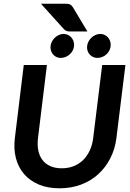

<svg xmlns="http://www.w3.org/2000/svg" viewBox="-20 -994 693 1021"><path d="M308.6 -99.1Q343.3 -99.1 372.1 -110.6Q400.9 -122.1 422.4 -143.3Q443.8 -164.6 457.5 -194.1Q471.2 -223.6 475.6 -260.3L523.4 -648.4H647L599.1 -260.3Q591.8 -202.1 567.1 -153.3Q542.5 -104.5 503.4 -68.6Q464.4 -32.7 411.9 -12.7Q359.4 7.3 296.4 7.3Q233.9 7.3 186.3 -12.7Q138.7 -32.7 107.9 -68.6Q77.1 -104.5 64.5 -153.3Q51.8 -202.1 59.1 -260.3L106.4 -648.4H229.5L182.1 -260.3Q177.7 -223.6 183.6 -194.1Q189.5 -164.6 205.6 -143.3Q221.7 -122.1 247.6 -110.6Q273.4 -99.1 308.6 -99.1ZM322.3 -974.1Q331.5 -974.1 338.4 -973.6Q345.2 -973.1 350.3 -971.2Q355.5 -969.2 359.6 -965.3Q363.8 -961.4 368.2 -954.6L444.8 -826.7H357.9Q351.1 -826.7 345.9 -826.9Q340.8 -827.1 336.7 -828.4Q332.5 -829.6 328.6 -831.8Q324.7 -834 320.3 -838.4L197.8 -974.1ZM374 -755.4Q374 -740.7 368.2 -728.3Q362.3 -715.8 352.3 -706.3Q342.3 -696.8 329.3 -691.4Q316.4 -686 302.2 -686Q291 -686 281.2 -690.4Q271.5 -694.8 264.2 -702.4Q256.8 -710 252.7 -720.2Q248.5 -730.5 248.5 -742.2Q248.5 -756.3 254.4 -769.3Q260.3 -782.2 270 -792Q279.8 -801.8 292.2 -807.6Q304.7 -813.5 317.9 -813.5Q330.1 -813.5 340.3 -808.8Q350.6 -804.2 358.2 -796.1Q365.7 -788.1 369.9 -777.6Q374 -767.1 374 -755.4ZM568.8 -755.4Q568.8 -741.2 563 -728.5Q557.1 -715.8 547.4 -706.3Q537.6 -696.8 524.7 -691.4Q511.7 -686 498 -686Q486.3 -686 476.3 -690.4Q466.3 -694.8 458.7 -702.4Q451.2 -710 447 -720.2Q442.9 -730.5 442.9 -742.2Q442.9 -756.3 448.7 -769.3Q454.6 -782.2 464.4 -792Q474.1 -801.8 486.8 -807.6Q499.5 -813.5 513.7 -813.5Q525.4 -813.5 535.6 -808.8Q545.9 -804.2 553.2 -796.1Q560.5 -788.1 564.7 -777.6Q568.8 -767.1 568.8 -755.4Z"/></svg>

Font: Carlito
Style: Bold Italic
Weight: 700
Italic angle: -7°
Designer: Lukasz Dziedzic
Foundry: tyPoland Lukasz Dziedzic
Version: Version 1.104